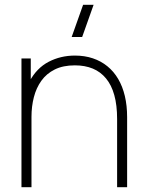

<svg xmlns="http://www.w3.org/2000/svg" viewBox="-20 -785 613 805"><path d="M513 0H471V-286Q471 -344 459.2 -386.2Q447.5 -428.5 424.5 -456.2Q401.5 -484 368.8 -497.5Q336 -511 294 -511Q244.5 -511 209.8 -493.8Q175 -476.5 153.5 -446.5Q132 -416.5 122 -377.5Q112 -338.5 112 -295L73 -294Q73 -386.5 103.5 -443.2Q134 -500 184.2 -526Q234.5 -552 294 -552Q335 -552 369.2 -540.5Q403.5 -529 430.2 -507.2Q457 -485.5 475.5 -454Q494 -422.5 503.5 -382.2Q513 -342 513 -294ZM112 0H70V-540H109V-430H112ZM280.5 -630H324.5L372.5 -765H328.5Z"/></svg>

Font: Manrope Variable Light
Style: Regular
Weight: 200
Designer: Mikhail Sharanda
Foundry: Mikhail Sharanda
Version: Version 4.505